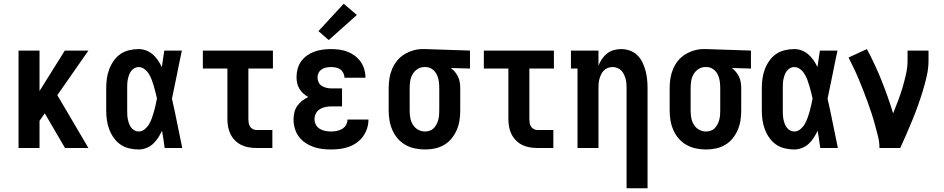

<svg xmlns="http://www.w3.org/2000/svg" viewBox="-20 -790 5040 1025"><path d="M79 0V-520H191V-304L326 -520H452L286 -282L452 0H327L219 -185L191 -145V0Z M720 8Q695 8 669.5 2Q644 -4 623 -18.5Q602 -33 587 -54.5Q572 -76 563 -100Q554 -124 550.5 -149Q547 -174 547 -200V-320Q547 -346 550.5 -371Q554 -396 563 -420Q572 -444 587 -465.5Q602 -487 623 -501.5Q644 -516 669.5 -522Q695 -528 720 -528Q741 -528 760.5 -520.5Q780 -513 795.5 -499.5Q811 -486 823 -468.5Q835 -451 844 -432Q847 -454 850.5 -476Q854 -498 857 -520H951Q937 -456 924.5 -391.5Q912 -327 898 -263Q913 -198 926 -132Q939 -66 953 0H859Q856 -23 852.5 -46Q849 -69 845 -92Q836 -73 824.5 -55Q813 -37 797.5 -22.5Q782 -8 761.5 0Q741 8 720 8ZM720 -88Q738 -88 752.5 -100Q767 -112 776 -127.5Q785 -143 791 -160Q797 -177 802 -194Q807 -211 810.5 -228.5Q814 -246 818 -264Q814 -281 810 -297.5Q806 -314 801 -331Q796 -348 790 -364Q784 -380 775 -395Q766 -410 751.5 -421Q737 -432 720 -432Q708 -432 697.5 -426Q687 -420 680 -410.5Q673 -401 669 -390Q665 -379 662.5 -367Q660 -355 659.5 -343.5Q659 -332 659 -320V-200Q659 -188 659.5 -176.5Q660 -165 662.5 -153Q665 -141 669 -130Q673 -119 680 -109.5Q687 -100 697.5 -94Q708 -88 720 -88Z M1349 0Q1328 0 1307.5 -3.5Q1287 -7 1268.5 -16Q1250 -25 1235 -40Q1220 -55 1210.5 -74Q1201 -93 1197.5 -113.5Q1194 -134 1194 -155V-424H1063V-520H1437V-424H1306V-155Q1306 -144 1307.5 -134Q1309 -124 1314.5 -115Q1320 -106 1329.5 -101Q1339 -96 1349 -96H1434V0Z M1747 8Q1723 8 1699 5Q1675 2 1652.5 -6Q1630 -14 1609.5 -28Q1589 -42 1575 -61Q1561 -80 1554 -104Q1547 -128 1547 -152Q1547 -171 1551.5 -190Q1556 -209 1567 -224.5Q1578 -240 1593 -252Q1608 -264 1626 -272Q1611 -280 1599 -291Q1587 -302 1578.5 -316Q1570 -330 1566.5 -346Q1563 -362 1563 -379Q1563 -401 1569 -423Q1575 -445 1588 -463Q1601 -481 1619.5 -494Q1638 -507 1659 -514.5Q1680 -522 1702.5 -525Q1725 -528 1747 -528Q1770 -528 1792 -525Q1814 -522 1835 -514Q1856 -506 1874 -492.5Q1892 -479 1905 -461Q1918 -443 1924.5 -421Q1931 -399 1931 -377Q1931 -376 1931 -375.5Q1931 -375 1931 -375H1819Q1819 -375 1819 -375Q1819 -375 1819 -375Q1819 -388 1813 -400Q1807 -412 1796.5 -419.5Q1786 -427 1773 -429.5Q1760 -432 1747 -432Q1734 -432 1721.5 -429.5Q1709 -427 1698 -420Q1687 -413 1681 -401.5Q1675 -390 1675 -377Q1675 -363 1681 -350.5Q1687 -338 1698.5 -331Q1710 -324 1723.5 -321Q1737 -318 1750 -318H1806V-222H1750Q1734 -222 1718 -219Q1702 -216 1688 -207.5Q1674 -199 1666.5 -184.5Q1659 -170 1659 -154Q1659 -138 1666.5 -124Q1674 -110 1687.5 -102Q1701 -94 1716.5 -91Q1732 -88 1747 -88Q1763 -88 1778 -91Q1793 -94 1806 -101.5Q1819 -109 1827 -122.5Q1835 -136 1835 -152Q1835 -152 1835 -152Q1835 -152 1835 -152H1947Q1947 -151 1947 -151Q1947 -151 1947 -151Q1947 -127 1939.5 -104Q1932 -81 1918 -61.5Q1904 -42 1884 -28Q1864 -14 1841.5 -6Q1819 2 1795 5Q1771 8 1747 8ZM1735 -576 1680 -624 1815 -770 1885 -710Z M2249 8Q2222 8 2195.5 2.5Q2169 -3 2145.5 -16Q2122 -29 2104 -49.5Q2086 -70 2075 -95Q2064 -120 2059.5 -146.5Q2055 -173 2055 -200V-320Q2055 -346 2059 -371.5Q2063 -397 2073 -421Q2083 -445 2099.5 -465.5Q2116 -486 2138 -499.5Q2160 -513 2185 -520.5Q2210 -528 2236 -528Q2239 -528 2242.5 -528Q2246 -528 2250 -528L2489 -520V-424L2387 -427Q2399 -418 2409 -406Q2419 -394 2425.5 -380Q2432 -366 2434.5 -350.5Q2437 -335 2437 -320V-200Q2437 -173 2433 -147Q2429 -121 2418.5 -96.5Q2408 -72 2391 -51Q2374 -30 2351 -16.5Q2328 -3 2302 2.5Q2276 8 2249 8ZM2249 -88Q2261 -88 2273.5 -92Q2286 -96 2295 -105Q2304 -114 2310 -125.5Q2316 -137 2319.5 -149.5Q2323 -162 2324 -174.5Q2325 -187 2325 -200V-320Q2325 -338 2322.5 -356.5Q2320 -375 2312 -391.5Q2304 -408 2289 -419.5Q2274 -431 2255 -432H2250Q2249 -432 2247.5 -432Q2246 -432 2244 -432Q2225 -432 2208.5 -421Q2192 -410 2182.5 -393.5Q2173 -377 2170 -358Q2167 -339 2167 -320V-200Q2167 -180 2170.5 -160.5Q2174 -141 2184 -124.5Q2194 -108 2211.5 -98Q2229 -88 2249 -88Z M2849 0Q2828 0 2807.5 -3.5Q2787 -7 2768.5 -16Q2750 -25 2735 -40Q2720 -55 2710.5 -74Q2701 -93 2697.5 -113.5Q2694 -134 2694 -155V-424H2563V-520H2937V-424H2806V-155Q2806 -144 2807.5 -134Q2809 -124 2814.5 -115Q2820 -106 2829.5 -101Q2839 -96 2849 -96H2934V0Z M3325 215V-320Q3325 -333 3324 -345.5Q3323 -358 3319.5 -370Q3316 -382 3310.5 -393.5Q3305 -405 3296 -414Q3287 -423 3275 -427.5Q3263 -432 3250 -432Q3237 -432 3225 -427.5Q3213 -423 3204 -414Q3195 -405 3189.5 -393.5Q3184 -382 3180.5 -370Q3177 -358 3176 -345.5Q3175 -333 3175 -320V0H3063V-424H3028V-520H3175V-439Q3182 -458 3193.5 -475Q3205 -492 3221 -504.5Q3237 -517 3256.5 -522.5Q3276 -528 3296 -528Q3320 -528 3342.5 -520Q3365 -512 3382 -495.5Q3399 -479 3409.5 -457.5Q3420 -436 3426 -413.5Q3432 -391 3434.5 -367.5Q3437 -344 3437 -320V215Z M3749 8Q3722 8 3695.5 2.5Q3669 -3 3645.5 -16Q3622 -29 3604 -49.5Q3586 -70 3575 -95Q3564 -120 3559.5 -146.5Q3555 -173 3555 -200V-320Q3555 -346 3559 -371.5Q3563 -397 3573 -421Q3583 -445 3599.5 -465.5Q3616 -486 3638 -499.5Q3660 -513 3685 -520.5Q3710 -528 3736 -528Q3739 -528 3742.5 -528Q3746 -528 3750 -528L3989 -520V-424L3887 -427Q3899 -418 3909 -406Q3919 -394 3925.5 -380Q3932 -366 3934.5 -350.5Q3937 -335 3937 -320V-200Q3937 -173 3933 -147Q3929 -121 3918.5 -96.5Q3908 -72 3891 -51Q3874 -30 3851 -16.5Q3828 -3 3802 2.5Q3776 8 3749 8ZM3749 -88Q3761 -88 3773.5 -92Q3786 -96 3795 -105Q3804 -114 3810 -125.5Q3816 -137 3819.5 -149.5Q3823 -162 3824 -174.5Q3825 -187 3825 -200V-320Q3825 -338 3822.5 -356.5Q3820 -375 3812 -391.5Q3804 -408 3789 -419.5Q3774 -431 3755 -432H3750Q3749 -432 3747.5 -432Q3746 -432 3744 -432Q3725 -432 3708.5 -421Q3692 -410 3682.5 -393.5Q3673 -377 3670 -358Q3667 -339 3667 -320V-200Q3667 -180 3670.5 -160.5Q3674 -141 3684 -124.5Q3694 -108 3711.5 -98Q3729 -88 3749 -88Z M4220 8Q4195 8 4169.5 2Q4144 -4 4123 -18.5Q4102 -33 4087 -54.5Q4072 -76 4063 -100Q4054 -124 4050.5 -149Q4047 -174 4047 -200V-320Q4047 -346 4050.5 -371Q4054 -396 4063 -420Q4072 -444 4087 -465.5Q4102 -487 4123 -501.5Q4144 -516 4169.5 -522Q4195 -528 4220 -528Q4241 -528 4260.5 -520.5Q4280 -513 4295.5 -499.5Q4311 -486 4323 -468.5Q4335 -451 4344 -432Q4347 -454 4350.5 -476Q4354 -498 4357 -520H4451Q4437 -456 4424.5 -391.5Q4412 -327 4398 -263Q4413 -198 4426 -132Q4439 -66 4453 0H4359Q4356 -23 4352.5 -46Q4349 -69 4345 -92Q4336 -73 4324.5 -55Q4313 -37 4297.5 -22.5Q4282 -8 4261.5 0Q4241 8 4220 8ZM4220 -88Q4238 -88 4252.5 -100Q4267 -112 4276 -127.5Q4285 -143 4291 -160Q4297 -177 4302 -194Q4307 -211 4310.5 -228.5Q4314 -246 4318 -264Q4314 -281 4310 -297.5Q4306 -314 4301 -331Q4296 -348 4290 -364Q4284 -380 4275 -395Q4266 -410 4251.5 -421Q4237 -432 4220 -432Q4208 -432 4197.5 -426Q4187 -420 4180 -410.5Q4173 -401 4169 -390Q4165 -379 4162.5 -367Q4160 -355 4159.5 -343.5Q4159 -332 4159 -320V-200Q4159 -188 4159.5 -176.5Q4160 -165 4162.5 -153Q4165 -141 4169 -130Q4173 -119 4180 -109.5Q4187 -100 4197.5 -94Q4208 -88 4220 -88Z M4675 0Q4675 -32 4667 -63.5Q4659 -95 4650.5 -126Q4642 -157 4632 -187.5Q4622 -218 4611 -248Q4600 -278 4588.5 -307.5Q4577 -337 4564.5 -367Q4552 -397 4538 -426Q4524 -455 4510 -483L4608 -528Q4652 -446 4686.5 -359.5Q4721 -273 4748 -185Q4762 -219 4775 -253.5Q4788 -288 4798.5 -323.5Q4809 -359 4817 -395Q4825 -431 4825 -468V-520H4937V-468Q4937 -427 4928 -386.5Q4919 -346 4907 -306.5Q4895 -267 4881 -228Q4867 -189 4851.5 -151Q4836 -113 4819.5 -75Q4803 -37 4786 0Z"/></svg>

Font: Iosevka Gothic
Style: Bold
Weight: 700
Monospace: yes
Designer: Belleve Invis
Foundry: Belleve Invis
Version: Version 15.5.1; ttfautohint (v1.8.4)